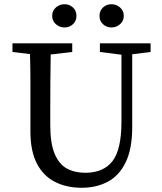

<svg xmlns="http://www.w3.org/2000/svg" viewBox="-20 -874 767 909"><path d="M453 -628V-669H693V-628L606 -617V-274Q606 -169 575 -105.5Q544 -42 490 -13.5Q436 15 367 15Q295 15 240 -13Q185 -41 154.5 -100Q124 -159 124 -252V-360Q124 -425 124 -489.5Q124 -554 122 -618L39 -628V-669H322V-628L220 -616Q219 -553 218.5 -489Q218 -425 218 -360V-281Q218 -196 238.5 -146.5Q259 -97 296 -76.5Q333 -56 384 -56Q469 -56 512 -110.5Q555 -165 555 -298V-615ZM285 -744Q262 -744 244.5 -759.5Q227 -775 227 -799Q227 -823 244.5 -838.5Q262 -854 285 -854Q309 -854 325.5 -838.5Q342 -823 342 -799Q342 -775 325.5 -759.5Q309 -744 285 -744ZM508 -744Q484 -744 467.5 -759.5Q451 -775 451 -799Q451 -823 467.5 -838.5Q484 -854 508 -854Q531 -854 548.5 -838.5Q566 -823 566 -799Q566 -775 548.5 -759.5Q531 -744 508 -744Z"/></svg>

Font: Source Serif Pro
Style: Regular
Weight: 400
Designer: Frank Grießhammer
Foundry: Adobe Systems Incorporated
Version: Version 3.001;hotconv 1.0.111;makeotfexe 2.5.65597